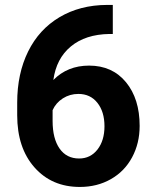

<svg xmlns="http://www.w3.org/2000/svg" viewBox="-20 -738 614 768"><path d="M431.2 -718.3V-602.1H417.5Q321.8 -600.6 263.4 -552.2Q205.1 -503.9 193.4 -418Q250 -475.6 336.4 -475.6Q429.2 -475.6 483.9 -409.2Q538.6 -342.8 538.6 -234.4Q538.6 -165 508.5 -108.9Q478.5 -52.7 423.6 -21.5Q368.7 9.8 299.3 9.8Q187 9.8 117.9 -68.4Q48.8 -146.5 48.8 -276.9V-327.6Q48.8 -443.4 92.5 -532Q136.2 -620.6 218 -669.2Q299.8 -717.8 407.7 -718.3ZM293.5 -362.3Q259.3 -362.3 231.4 -344.5Q203.6 -326.7 190.4 -297.4V-254.4Q190.4 -183.6 218.3 -143.8Q246.1 -104 296.4 -104Q341.8 -104 369.9 -139.9Q397.9 -175.8 397.9 -232.9Q397.9 -291 369.6 -326.7Q341.3 -362.3 293.5 -362.3Z"/></svg>

Font: Vazir UI
Style: Bold-UI
Weight: 700
Designer: Saber Rastikerdar
Foundry: Saber Rastikerdar
Version: Version 30.1.0